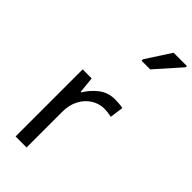

<svg xmlns="http://www.w3.org/2000/svg" viewBox="-298 -1025 1085 1085"><g transform="rotate(45 244.0 -483.0)"><path d="M335 -546Q350 -546 367.5 -544.5Q385 -543 398 -540L387 -459Q374 -462 358.5 -464Q343 -466 329 -466Q288 -466 252 -443.5Q216 -421 194.5 -380.5Q173 -340 173 -286V0H85V-536H157L167 -438H171Q197 -482 238 -514Q279 -546 335 -546ZM286 -806V-818L382 -966H488V-956L355 -806Z"/></g></svg>

Font: Noto Sans Tifinagh Adrar
Style: Regular
Weight: 400
Designer: JamraPatel
Foundry: JamraPatel LLC
Version: Version 2.006; ttfautohint (v1.8.4.7-5d5b)